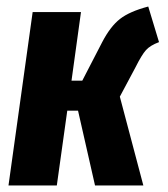

<svg xmlns="http://www.w3.org/2000/svg" viewBox="-20 -568 513 588"><path d="M467 -439Q440 -429 427 -414.5Q414 -400 395 -362L347 -272L419 0H271L219 -229H186L154 0H6L80 -531H228L199 -321H232L293 -439Q318 -487 347.5 -510Q377 -533 434 -548Z"/></svg>

Font: Fira Sans Extra Condensed
Style: Bold Italic
Weight: 700
Width: 3
Italic angle: -8°
Designer: Carrois Corporate & Edenspiekermann AG
Foundry: Carrois Corporate GbR & Edenspiekermann AG
Version: Version 4.203